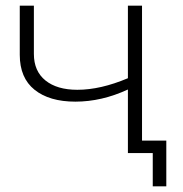

<svg xmlns="http://www.w3.org/2000/svg" viewBox="-20 -542 649 680"><path d="M483 -522H433V-265C368.3 -237.7 308.7 -224 254 -224C206 -224 168.3 -235 141 -257C113.7 -279 100 -310.3 100 -351V-522H50V-348C50 -293.3 67.5 -252 102.5 -224C137.5 -196 185.7 -182 247 -182C309 -182 371 -196.3 433 -225V0H483ZM569 -44H433V0H521V118H569Z"/></svg>

Font: Montserrat Custom ExtraLight
Style: Regular
Weight: 300
Designer: Julieta Ulanovsky
Foundry: Julieta Ulanovsky
Version: Version 7.200